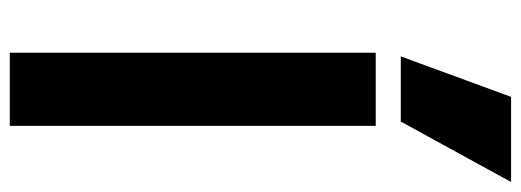

<svg xmlns="http://www.w3.org/2000/svg" viewBox="-348 -692 1040 383"><g transform="rotate(90 171.5 -500.0)"><path d="M84.7 0V-730H230.6V0ZM222 -780H92L172.7 -1000H342.6Z"/></g></svg>

Font: M PLUS 2 Thin
Style: Regular
Weight: 100
Designer: Coji Morishita
Foundry: UNDERFOREST DESIGN
Version: Version 1.001